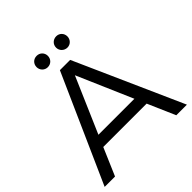

<svg xmlns="http://www.w3.org/2000/svg" viewBox="-228 -1020 1177 1177"><g transform="rotate(-45 360.5 -431.5)"><path d="M277 -765C305 -765 326 -787 326 -814C326 -842 305 -863 277 -863C249 -863 228 -842 228 -814C228 -787 249 -765 277 -765ZM447 -765C474 -765 495 -787 495 -814C495 -842 474 -863 447 -863C419 -863 397 -842 397 -814C397 -787 419 -765 447 -765ZM625 0H717L405 -700H316L4 0H94L171 -179H547ZM203 -253 359 -613 515 -253Z"/></g></svg>

Font: Juman Normal
Style: Regular
Weight: 300
Designer: Bandar Raffah (Arabic) Julieta Ulanovsky (Latin)
Foundry: Caramella
Version: Version 5.022;PS 005.022;hotconv 1.0.88;makeotf.lib2.5.64775